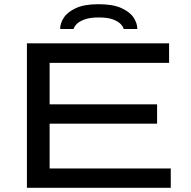

<svg xmlns="http://www.w3.org/2000/svg" viewBox="-20 -893 909 913"><path d="M108 0V-687H784V-594H216V-397H727V-305H216V-92H792V0ZM266 -755Q266 -782 283.5 -809Q301 -836 341 -854.5Q381 -873 449 -873Q517 -873 557.5 -854.5Q598 -836 615.5 -809Q633 -782 633 -755H568Q566 -766 554 -778.5Q542 -791 517.5 -800.5Q493 -810 449 -810Q409 -810 383.5 -801Q358 -792 345.5 -779.5Q333 -767 330 -755Z"/></svg>

Font: Archivo Expanded
Style: Regular
Weight: 400
Width: 7
Designer: Hector Gatti
Foundry: Omnibus-Type
Version: Version 2.001